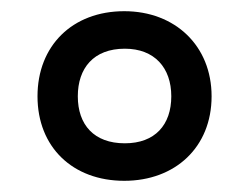

<svg xmlns="http://www.w3.org/2000/svg" viewBox="-20 -744 445 343"><path d="M202 -421C293 -421 358 -481 358 -572C358 -662 293 -724 202 -724C109 -724 47 -662 47 -572C47 -481 110 -421 202 -421ZM203 -488C148 -488 119 -521 119 -572C119 -622 147 -657 203 -657C256 -657 286 -623 286 -572C286 -521 257 -488 203 -488Z"/></svg>

Font: Noto Sans Bengali SemiCondensed Medium
Style: Regular
Weight: 500
Width: 4
Designer: Joana Ranito - Universal Thirst; Jelle Bosma - Monotype Design Team
Foundry: Universal Thirst ehf.
Version: Version 3.000